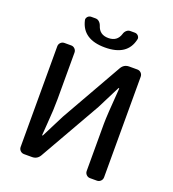

<svg xmlns="http://www.w3.org/2000/svg" viewBox="-165 -1070 1074 1195"><g transform="rotate(20 372.0 -473.0)"><path d="M131.8 0Q117.2 0 106.9 -10.3Q96.7 -20.5 96.7 -35.2V-701.2Q96.7 -715.8 106.9 -726.1Q117.2 -736.3 131.8 -736.3H176.8Q190.4 -736.3 200.7 -726.1Q210.9 -715.8 210.9 -701.2V-392.6Q210.9 -357.4 209 -318.4Q207 -279.3 202.6 -222.2Q198.2 -165 197.3 -150.4Q197.3 -148.4 199.2 -148.4Q201.2 -148.4 202.1 -149.4L279.3 -301.8L508.8 -706.1Q526.4 -736.3 560.5 -736.3H614.3Q628.9 -736.3 639.2 -726.1Q649.4 -715.8 649.4 -701.2V-35.2Q649.4 -20.5 639.2 -10.3Q628.9 0 614.3 0H568.4Q554.7 0 544.4 -10.3Q534.2 -20.5 534.2 -35.2V-346.7Q534.2 -399.4 548.8 -585.9Q548.8 -587.9 546.4 -587.9Q543.9 -587.9 543 -585.9L466.8 -434.6L236.3 -30.3Q218.8 0 184.6 0ZM377 -795.9Q229.5 -795.9 203.1 -912.1Q202.1 -915 202.1 -918Q202.1 -927.7 209 -935.5Q218.8 -946.3 232.4 -946.3H261.7Q275.4 -946.3 286.1 -936.5Q296.9 -926.8 301.8 -912.1Q318.4 -858.4 377 -858.4Q435.5 -858.4 452.1 -912.1Q456.1 -926.8 466.8 -936.5Q477.5 -946.3 491.2 -946.3H521.5Q535.2 -946.3 544.9 -935.5Q551.8 -927.7 551.8 -918Q551.8 -915 550.8 -912.1Q525.4 -795.9 377 -795.9Z"/></g></svg>

Font: Gen Jyuu GothicL Medium
Style: Regular
Weight: 500
Designer: [Source Han Sans]
Ryoko NISHIZUKA  (kana & ideographs); Paul D. Hunt (Latin, Greek & Cyrillic); Wenlong ZHANG  (bopomofo
Version: Version 1.002.20150607